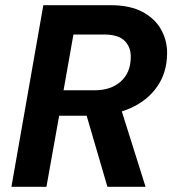

<svg xmlns="http://www.w3.org/2000/svg" viewBox="-20 -720 670 740"><path d="M24 0 147 -700H406Q481 -700 529.5 -674Q578 -648 601.5 -605Q625 -562 624 -512Q623 -440 586 -386.5Q549 -333 483.5 -303.5Q418 -274 333 -274H208L159 0ZM394 0 304 -308H444L541 0ZM225 -372H344Q407 -372 445 -405.5Q483 -439 484 -498Q485 -538 460.5 -562.5Q436 -587 381 -587H263Z"/></svg>

Font: DM Sans 20pt
Style: Bold Italic
Weight: 700
Italic angle: -10°
Version: Version 4.004;gftools[0.9.30]